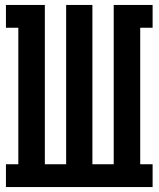

<svg xmlns="http://www.w3.org/2000/svg" viewBox="-20 -755 640 775"><path d="M4 0V-92H54V-643H4V-735H161V-92H247V-735H353V-92H439V-735H596V-643H546V-92H596V0Z"/></svg>

Font: Iosevka Curly Slab SmBdEx
Style: Regular
Weight: 600
Width: 7
Monospace: yes
Designer: Belleve Invis
Foundry: Belleve Invis
Version: Version 11.1.0; ttfautohint (v1.8.3)